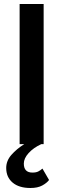

<svg xmlns="http://www.w3.org/2000/svg" viewBox="-20 -720 315 959"><path d="M192 122 225 179Q214 194 191 206.5Q168 219 132 219Q75 219 43 192Q11 165 11 119Q11 83 37 53.5Q63 24 101 0H78V-700H198V0H186Q147 18 123 44.5Q99 71 99 97Q99 142 142 142Q160 142 171 136.5Q182 131 192 122Z"/></svg>

Font: Jost* Medium
Style: Regular
Weight: 500
Version: Version 3.7